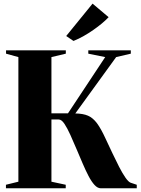

<svg xmlns="http://www.w3.org/2000/svg" viewBox="-20 -1014 757 1034"><path d="M12 0V-19L79 -35.5V-706.5L12.5 -725V-743H334.5V-725L257 -706.5V-403.5H346L546.5 -706.5L455.5 -725V-743H684.5V-725L605.5 -706.5L385.5 -403Q427.5 -402.5 454.2 -390.8Q481 -379 502.5 -350Q524 -321 548.5 -267.5Q566 -230 584.8 -190.2Q603.5 -150.5 621.5 -115.5Q639.5 -80.5 655.5 -57.5Q671.5 -34.5 683.5 -30L716.5 -19V0H523Q505.5 0 489 -18Q472.5 -36 456.8 -66.2Q441 -96.5 425.2 -133.5Q409.5 -170.5 393.5 -208Q376 -249.5 359.2 -286.8Q342.5 -324 327 -347.2Q311.5 -370.5 296 -370.5H257V-35.5L334 -19V0ZM375 -794 336.5 -820 478.5 -994.5 565 -921.5Q550 -905.5 529 -888Q508 -870.5 483.2 -853.2Q458.5 -836 431.5 -820.5Q404.5 -805 377 -794Z"/></svg>

Font: Merriweather 144pt ExtraBold
Style: Regular
Weight: 800
Version: Version 2.100